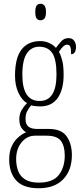

<svg xmlns="http://www.w3.org/2000/svg" viewBox="-20 -762 439 1023"><path d="M186 241Q104 241 66.5 199.5Q29 158 29 88Q29 45 43 16Q57 -13 78 -31Q99 -49 119 -57Q105 -65 94 -81.5Q83 -98 83 -127Q83 -155 95.5 -176Q108 -197 124 -212Q96 -229 78 -268Q60 -307 60 -358Q60 -454 95 -498.5Q130 -543 194 -543Q221 -543 243 -532.5Q265 -522 278 -507Q291 -525 306.5 -542Q322 -559 345 -559Q365 -559 375 -545Q385 -531 385 -513Q385 -495 378.5 -484Q372 -473 359 -473Q359 -499 355 -511.5Q351 -524 337 -524Q328 -524 318 -515.5Q308 -507 294 -486Q305 -466 312 -438Q319 -410 319 -363Q319 -285 287.5 -240Q256 -195 194 -195Q183 -195 169 -196.5Q155 -198 146 -201Q135 -188 125.5 -171Q116 -154 116 -128Q116 -99 132 -87Q148 -75 177 -75H240Q308 -75 335.5 -35Q363 5 363 64Q363 145 317 193Q271 241 186 241ZM191 -224Q281 -224 281 -365Q281 -447 258 -480Q235 -513 189 -513Q147 -513 123 -477.5Q99 -442 99 -364Q99 -224 191 -224ZM187 211Q262 211 293.5 170Q325 129 325 67Q325 16 304.5 -11.5Q284 -39 228 -39H166Q124 -39 95 -3.5Q66 32 66 86Q66 121 77 149.5Q88 178 114.5 194.5Q141 211 187 211ZM196 -654Q183 -654 175.5 -663Q168 -672 168 -698Q168 -723 175.5 -732.5Q183 -742 196 -742Q208 -742 216.5 -732.5Q225 -723 225 -698Q225 -672 216.5 -663Q208 -654 196 -654Z"/></svg>

Font: Noto Serif ExtraCondensed ExtraLight
Style: Regular
Weight: 200
Width: 2
Designer: Monotype Design Team
Foundry: Monotype Imaging Inc.
Version: Version 2.015